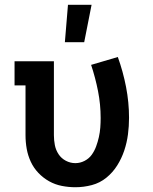

<svg xmlns="http://www.w3.org/2000/svg" viewBox="-20 -777 640 805"><path d="M296 8Q268 8 239.5 2.5Q211 -3 186 -17Q161 -31 141 -52Q121 -73 109 -99Q97 -125 92 -153Q87 -181 87 -210V-419H41V-520H206V-210Q206 -189 210 -168.5Q214 -148 225.5 -130.5Q237 -113 256 -103Q275 -93 296 -93Q316 -93 334.5 -102.5Q353 -112 364.5 -128Q376 -144 383 -163Q390 -182 394.5 -202Q399 -222 400.5 -242Q402 -262 402 -282Q402 -339 391 -395Q380 -451 362 -505L474 -538Q496 -477 508.5 -412.5Q521 -348 521 -283Q521 -248 516.5 -213.5Q512 -179 501 -146Q490 -113 471.5 -83.5Q453 -54 426 -32Q399 -10 365 -1Q331 8 296 8ZM252 -600 265 -757H364L333 -600Z"/></svg>

Font: Iosevka Plex Etoile
Style: Bold
Weight: 700
Designer: Belleve Invis
Foundry: Belleve Invis
Version: Version 25.1.1; ttfautohint (v1.8.4)